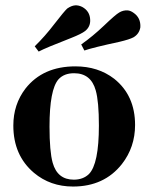

<svg xmlns="http://www.w3.org/2000/svg" viewBox="-20 -680 549 710"><path d="M163.1 -211.9Q163.1 -348.6 196.3 -386.7Q216.8 -409.2 253.9 -409.2Q316.4 -409.2 334 -345.7Q345.7 -304.7 345.7 -215.8Q345.7 -73.2 308.6 -36.1Q287.1 -15.6 252.9 -15.6Q192.4 -15.6 174.8 -78.1Q163.1 -120.1 163.1 -211.9ZM258.8 -434.6Q138.7 -434.6 74.2 -352.5Q29.3 -293.9 29.3 -215.8Q29.3 -105.5 105.5 -41Q166 9.8 250 9.8Q365.2 9.8 430.7 -73.2Q479.5 -135.7 479.5 -217.8Q479.5 -327.1 402.3 -388.7Q342.8 -434.6 258.8 -434.6ZM294.9 -565.4Q314.5 -581.1 313.5 -606.4Q312.5 -638.7 284.2 -654.3Q270.5 -661.1 257.8 -660.2Q244.1 -659.2 228.5 -648.4Q217.8 -638.7 180.7 -590.8Q146.5 -545.9 108.4 -508.8L123 -489.3Q148.4 -502.9 244.1 -540Q281.2 -554.7 294.9 -565.4ZM473.6 -542Q495.1 -554.7 499 -579.1Q501 -614.3 473.6 -632.8Q462.9 -640.6 452.1 -641.6Q435.5 -642.6 420.9 -633.8Q407.2 -626 364.3 -585Q323.2 -545.9 280.3 -515.6L292 -493.2Q322.3 -503.9 421.9 -525.4Q459 -534.2 473.6 -542Z"/></svg>

Font: Abhaya Libre ExtraBold
Style: Regular
Weight: 800
Designer: Pushpananda Ekanayake, Sol Matas, Pathum Egodawatta
Foundry: Mooniak
Version: Version 1.050 ; ttfautohint (v1.6)